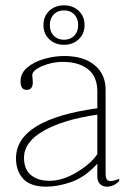

<svg xmlns="http://www.w3.org/2000/svg" viewBox="-20 -690 481 720"><path d="M143 -596Q143 -629 165 -649.5Q187 -670 220 -670Q253 -670 275 -649.5Q297 -629 297 -596Q297 -563 275 -542.5Q253 -522 220 -522Q187 -522 165 -542.5Q143 -563 143 -596ZM273 -596Q273 -621 258.5 -636Q244 -651 220 -651Q196 -651 181.5 -636Q167 -621 167 -596Q167 -571 181.5 -556Q196 -541 220 -541Q244 -541 258.5 -556Q273 -571 273 -596ZM40 -96Q40 -242 345 -284V-347Q345 -403 310 -430.5Q275 -458 215 -458Q175 -458 138 -442Q101 -426 101 -408Q101 -403 102 -395.5Q103 -388 103 -382Q103 -353 80 -353Q57 -353 57 -385Q57 -416 83 -437.5Q109 -459 147 -469.5Q185 -480 221 -480Q293 -480 334.5 -446Q376 -412 376 -353V-40Q376 -25 380 -18Q384 -11 395 -11Q405 -11 427 -19V-11Q406 10 381 10Q365 10 355 0Q345 -10 345 -28V-76Q298 -25 247.5 -7.5Q197 10 153 10Q95 10 67.5 -19Q40 -48 40 -96ZM345 -112V-260Q219 -242 144.5 -200Q70 -158 70 -98Q70 -55 96 -33.5Q122 -12 166 -12Q214 -12 267 -43.5Q320 -75 345 -112Z"/></svg>

Font: Taviraj Thin
Style: Regular
Weight: 100
Designer: Katatrad Team
Foundry: CadsonDemak
Version: Version 1.030